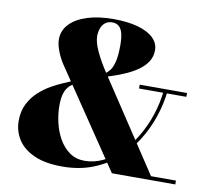

<svg xmlns="http://www.w3.org/2000/svg" viewBox="-83 -854 1055 959"><g transform="rotate(10 444.0 -375.0)"><path d="M542.5 0 211.5 -490Q192 -518.5 178.8 -552.8Q165.5 -587 165.5 -613Q165.5 -658 196.8 -691Q228 -724 284.8 -742Q341.5 -760 417.5 -760Q489.5 -760 541.2 -745.5Q593 -731 620.5 -704.5Q648 -678 648 -642Q648 -609.5 631.2 -583.8Q614.5 -558 585 -537.5Q555.5 -517 516.8 -500.8Q478 -484.5 434.5 -471L423.5 -486Q433.5 -493.5 445 -506.8Q456.5 -520 464.8 -550.8Q473 -581.5 473 -641Q473 -669.5 468 -692.5Q463 -715.5 450.2 -729Q437.5 -742.5 414 -742.5Q392 -742.5 378 -731Q364 -719.5 357.5 -701Q351 -682.5 351 -662Q351 -630.5 372.8 -584.2Q394.5 -538 426.5 -490L737.5 -19.5H864V0ZM291 10Q206 10 150 -14.8Q94 -39.5 66.2 -82.2Q38.5 -125 38.5 -178Q38.5 -226.5 57.2 -263.5Q76 -300.5 105 -327Q134 -353.5 166 -371.5Q198 -389.5 225 -400.8Q252 -412 266 -418.5L275 -403Q260 -394.5 248.8 -380.5Q237.5 -366.5 231.5 -343.8Q225.5 -321 225.5 -287.5Q225.5 -245 235.8 -201Q246 -157 267.2 -120Q288.5 -83 320.8 -60.2Q353 -37.5 397 -37.5Q444 -37.5 489.2 -59Q534.5 -80.5 574.5 -119.2Q614.5 -158 646.2 -210.5Q678 -263 698.8 -325Q719.5 -387 726.5 -455H745.5Q738.5 -388.5 716.5 -322.2Q694.5 -256 657.2 -196.2Q620 -136.5 567 -90Q514 -43.5 445.2 -16.8Q376.5 10 291 10ZM602.5 -440.5V-460H842.5V-440.5Z"/></g></svg>

Font: Bodoni Moda ExtraBold
Style: Regular
Weight: 800
Version: Version 2.005